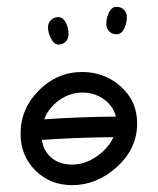

<svg xmlns="http://www.w3.org/2000/svg" viewBox="-20 -540 460 560"><path d="M320 -520Q333 -520 341.5 -511.5Q350 -503 350 -490Q350 -472 342 -456Q334 -440 320 -440Q307 -440 298.5 -448.5Q290 -457 290 -470Q290 -488 298 -504Q306 -520 320 -520ZM150 -490Q164 -490 172 -474Q180 -458 180 -440Q180 -427 171.5 -418.5Q163 -410 150 -410Q138 -410 129 -427.5Q120 -445 120 -460Q120 -473 128.5 -481.5Q137 -490 150 -490ZM220 -330Q285 -330 332.5 -287.5Q380 -245 380 -180Q380 -107 321.5 -53.5Q263 0 190 0Q126 0 83 -43Q40 -86 40 -150Q40 -223 93.5 -276.5Q147 -330 220 -330ZM102 -132Q107 -99 130.5 -79.5Q154 -60 190 -60Q227 -60 261 -83Q295 -106 311 -140Q203 -139 102 -132ZM109 -192Q210 -199 318 -200Q310 -231 283 -250.5Q256 -270 220 -270Q184 -270 153 -248Q122 -226 109 -192Z"/></svg>

Font: Pecita
Style: Book
Weight: 400
Width: 7
Version: Version 4.3